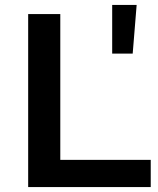

<svg xmlns="http://www.w3.org/2000/svg" viewBox="-20 -757 639 777"><path d="M434 -540H517L533 -737H434ZM94 0H590V-110H224V-700H94Z"/></svg>

Font: Montserrat Lite SemiBold
Style: Regular
Weight: 600
Designer: Julieta Ulanovsky
Foundry: Julieta Ulanovsky
Version: Version 7.200;PS 007.200;hotconv 1.0.88;makeotf.lib2.5.64775